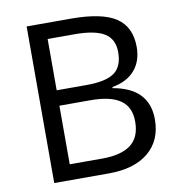

<svg xmlns="http://www.w3.org/2000/svg" viewBox="-80 -788 808 862"><g transform="rotate(-10 324.0 -357.0)"><path d="M98.1 -713.9H299.8Q441.9 -713.9 505.4 -671.4Q568.8 -628.9 568.8 -537.1Q568.8 -473.6 533.4 -432.4Q498 -391.1 430.2 -378.9V-374Q592.8 -346.2 592.8 -203.1Q592.8 -107.4 528.1 -53.7Q463.4 0 347.2 0H98.1ZM181.2 -408.2H317.9Q405.8 -408.2 444.3 -435.8Q482.9 -463.4 482.9 -528.8Q482.9 -588.9 439.9 -615.5Q397 -642.1 303.2 -642.1H181.2ZM181.2 -337.9V-70.8H330.1Q416.5 -70.8 460.2 -104.2Q503.9 -137.7 503.9 -209Q503.9 -275.4 459.2 -306.6Q414.6 -337.9 323.2 -337.9Z"/></g></svg>

Font: f02100778
Style: Regular
Weight: 400
Foundry: Ascender Corporation
Version: Version 1.10